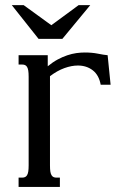

<svg xmlns="http://www.w3.org/2000/svg" viewBox="-20 -736 473 756"><path d="M176.8 -436V-85Q176.8 -69.8 178.2 -60.5Q179.7 -51.3 183.1 -45.9Q186.5 -40.5 191.2 -38.6Q195.8 -36.6 202.6 -36.6H215.8V0H53.2V-36.6H66.9Q73.2 -36.6 78.1 -38.6Q83 -40.5 86.4 -45.9Q89.8 -51.3 91.3 -60.5Q92.8 -69.8 92.8 -85V-433.6Q92.8 -448.7 91.3 -458Q89.8 -467.3 86.4 -472.7Q83 -478 78.1 -480Q73.2 -481.9 66.9 -481.9H53.2V-518.6H168V-475.1Q187.5 -491.2 207 -501.7Q226.6 -512.2 244.9 -518.3Q263.2 -524.4 280.5 -526.9Q297.9 -529.3 313.5 -529.3Q342.3 -529.3 365.2 -524.7Q388.2 -520 403.8 -518.6L415.5 -402.3H376.5Q369.6 -440.4 345.2 -459.2Q320.8 -478 286.6 -478Q261.7 -478 233.4 -467.8Q205.1 -457.5 176.8 -436ZM182.1 -636.7 289.6 -715.8H335.4L225.6 -583H131.8L26.4 -715.8H73.2Z"/></svg>

Font: Arian Grqi
Style: Regular
Weight: 400
Designer: Ruben Hakobyan (Tarumian)
Foundry: Ruben Hakobyan (Tarumian)
Version: Version 1.003